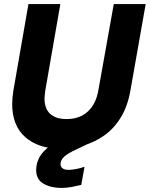

<svg xmlns="http://www.w3.org/2000/svg" viewBox="-20 -720 737 945"><path d="M279 12Q170 12 105 -44.5Q40 -101 40 -208Q40 -239 46 -275L120 -700H277L203 -275Q202 -265 200.5 -254.5Q199 -244 199 -236Q199 -186 226.5 -160Q254 -134 308 -134Q371 -134 411.5 -170.5Q452 -207 464 -275L540 -700H697L622 -275Q608 -196 574 -141Q540 -86 492 -52.5Q444 -19 389 -3.5Q334 12 279 12ZM282 205Q230 205 194 184Q158 163 158 117Q158 84 174 54Q190 24 230.5 -5Q271 -34 342 -63L387 -81L409 -10L357 15Q313 35 295.5 51.5Q278 68 278 88Q278 101 288 108.5Q298 116 317 116Q350 116 396 101L380 190Q360 195 334 200Q308 205 282 205Z"/></svg>

Font: Rethink Sans ExtraBold
Style: Italic
Weight: 800
Italic angle: -10°
Designer: The Rethink Sans project authors (Hans Thiessen). DM Sans designed by Colophon Foundry.
Foundry: Rethink Communications LLC
Version: Version 1.001